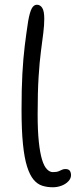

<svg xmlns="http://www.w3.org/2000/svg" viewBox="-20 -780 325 811"><path d="M203 11Q179 11 158.5 4.5Q138 -2 122 -21Q106 -40 94.5 -76Q83 -112 77 -171Q71 -230 71 -317Q71 -404 74.5 -468.5Q78 -533 84.5 -586Q91 -639 99 -691Q106 -730 114.5 -745Q123 -760 136 -760Q150 -760 158.5 -746.5Q167 -733 167 -701Q167 -674 163 -641.5Q159 -609 153 -564Q147 -519 143 -454.5Q139 -390 139 -297Q139 -228 144 -181Q149 -134 157.5 -106Q166 -78 178 -65.5Q190 -53 203 -53Q219 -53 227.5 -56.5Q236 -60 242 -63Q248 -66 256 -66Q270 -66 275 -58.5Q280 -51 280 -40Q280 -26 268.5 -14Q257 -2 239.5 4.5Q222 11 203 11Z"/></svg>

Font: Shantell Sans Light
Style: Regular
Weight: 300
Designer: Stephen Nixon, Anya Danilova, Shantell Martin
Foundry: Arrow Type
Version: Version 1.011;[c5ecc13dd]